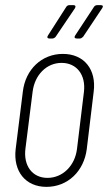

<svg xmlns="http://www.w3.org/2000/svg" viewBox="-20 -720 421 748"><path d="M172 -570H184C189 -570 194 -573 197 -577L272 -688C276 -695 274 -700 266 -700H251C246 -700 241 -698 238 -693L167 -582C162 -575 165 -570 172 -570ZM279 -570H291C296 -570 300 -573 304 -577L378 -688C383 -695 381 -700 373 -700H359C354 -700 349 -698 346 -693L273 -582C268 -575 271 -570 279 -570ZM161 8C244 8 307 -53 318 -139L345 -363C356 -449 308 -510 225 -510C142 -510 79 -449 69 -363L41 -139C31 -53 79 8 161 8ZM165 -27C106 -27 71 -74 79 -140L107 -362C115 -428 161 -475 220 -475C279 -475 315 -428 307 -362L280 -140C272 -74 224 -27 165 -27Z"/></svg>

Font: Barlow Condensed ExtraLight
Style: Italic
Weight: 275
Width: 3
Italic angle: -7°
Designer: Jeremy Tribby
Foundry: Tribby Type
Version: Version 1.422;hotconv 1.0.109;makeotfexe 2.5.65596